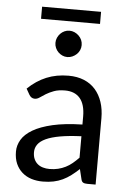

<svg xmlns="http://www.w3.org/2000/svg" viewBox="-55 -831 590 879"><g transform="rotate(5 239.5 -391.5)"><path d="M379.4 0Q366.7 0 359.9 -3.9Q353 -7.8 350.6 -20L339.8 -64.5Q321.3 -47.4 303.5 -33.9Q285.6 -20.5 266.1 -11.2Q246.6 -2 224.1 2.7Q201.7 7.3 174.8 7.3Q147 7.3 122.8 -0.2Q98.6 -7.8 80.3 -23.7Q62 -39.6 51.5 -63.2Q41 -86.9 41 -119.1Q41 -147.5 56.4 -173.6Q71.8 -199.7 106.4 -220.2Q141.1 -240.7 196.8 -253.7Q252.4 -266.6 333.5 -268.6V-305.2Q333.5 -360.8 309.8 -388.9Q286.1 -417 240.7 -417Q210.4 -417 189.7 -409.2Q168.9 -401.4 153.8 -392.1Q138.7 -382.8 127.7 -375Q116.7 -367.2 105.5 -367.2Q96.7 -367.2 90.3 -371.6Q84 -376 80.1 -382.8L64.5 -410.2Q104 -448.2 149.7 -467Q195.3 -485.8 251 -485.8Q291 -485.8 322.3 -472.9Q353.5 -460 374.5 -436Q395.5 -412.1 406.5 -378.9Q417.5 -345.7 417.5 -305.2V0ZM200.7 -52.7Q222.2 -52.7 240.2 -57.1Q258.3 -61.5 274.4 -69.6Q290.5 -77.6 304.9 -89.6Q319.3 -101.6 333.5 -116.2V-214.8Q276.4 -212.4 236.3 -205.3Q196.3 -198.2 171.1 -186.5Q146 -174.8 134.8 -158.9Q123.5 -143.1 123.5 -123.5Q123.5 -105 129.6 -91.6Q135.7 -78.1 146 -69.6Q156.2 -61 170.4 -56.9Q184.6 -52.7 200.7 -52.7ZM102.5 -790H373.5V-734.4H102.5ZM298.3 -630.4Q298.3 -618.2 293.5 -607.2Q288.6 -596.2 280 -588.1Q271.5 -580.1 260.5 -575.2Q249.5 -570.3 237.3 -570.3Q225.1 -570.3 214.4 -575.2Q203.6 -580.1 195.6 -588.1Q187.5 -596.2 182.6 -607.2Q177.7 -618.2 177.7 -630.4Q177.7 -643.1 182.6 -654.1Q187.5 -665 195.6 -673.3Q203.6 -681.6 214.4 -686.5Q225.1 -691.4 237.3 -691.4Q249.5 -691.4 260.5 -686.5Q271.5 -681.6 280 -673.3Q288.6 -665 293.5 -654.1Q298.3 -643.1 298.3 -630.4Z"/></g></svg>

Font: Carlito
Style: Regular
Weight: 400
Designer: Lukasz Dziedzic
Foundry: tyPoland Lukasz Dziedzic
Version: Version 1.103; Beta1; all basic design good, some composites